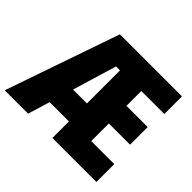

<svg xmlns="http://www.w3.org/2000/svg" viewBox="-167 -923 1133 1133"><g transform="rotate(45 399.0 -357.0)"><path d="M760 0V-149H568V-296H745V-443H568V-567H760V-714H242L-5 0H190L232 -138H393V0ZM277 -288 360 -564H393V-288Z"/></g></svg>

Font: Noto Sans Devanagari UI Condensed Black
Style: Regular
Weight: 900
Width: 3
Designer: Jelle Bosma - Monotype Design Team
Foundry: Monotype Imaging Inc.
Version: Version 2.004